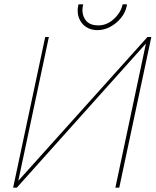

<svg xmlns="http://www.w3.org/2000/svg" viewBox="-20 -872 723 892"><path d="M570 -852H550L548 -845Q538 -809 506.5 -781.5Q475 -754 437 -754Q394 -754 376 -781Q358 -808 365 -845L367 -852H345L343 -845Q337 -814 347 -788Q357 -762 379.5 -747Q402 -732 432 -732Q464 -732 492.5 -747.5Q521 -763 542 -788.5Q563 -814 569 -845ZM190 -700 41 0H58L658 -670L516 0H534L683 -700H665L65 -32L207 -700Z"/></svg>

Font: Advent Pro Thin
Style: Italic
Weight: 250
Italic angle: -12°
Version: Version 3.000